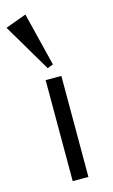

<svg xmlns="http://www.w3.org/2000/svg" viewBox="-164 -996 615 1048"><g transform="rotate(-15 143.5 -472.5)"><path d="M0 0ZM169.9 -643.6 137.2 -630.9 -22.9 -901.9 95.2 -945.3ZM198.2 0H109.4V-570.8H198.2Z"/></g></svg>

Font: Dhyana
Style: Regular
Weight: 400
Foundry: Vernon Adams
Version: Version 1.002; ttfautohint (v0.8.51-6076)